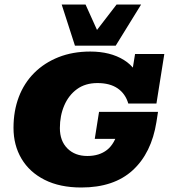

<svg xmlns="http://www.w3.org/2000/svg" viewBox="-20 -823 750 853"><path d="M341 10Q246 10 178.5 -24Q111 -58 75.5 -118Q40 -178 40 -255Q40 -330 63.5 -392Q87 -454 132 -499Q177 -544 240 -569Q303 -594 381 -594Q470 -594 530.5 -556.5Q591 -519 605 -448L563 -478L580 -583H710L675 -363H550Q537 -407 502.5 -430.5Q468 -454 413 -454Q359 -454 322 -427Q285 -400 265.5 -354.5Q246 -309 246 -254Q246 -197 279.5 -163.5Q313 -130 368 -130Q421 -130 455.5 -157Q490 -184 506 -246L555 -206H401L420 -326H682L675 -281Q653 -143 569.5 -66.5Q486 10 341 10ZM313 -620 254 -803H360L411 -690L498 -803H607L494 -620Z"/></svg>

Font: Rokkitt SemiBold Black
Style: Italic
Weight: 900
Italic angle: -9°
Version: Version 3.103